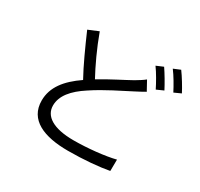

<svg xmlns="http://www.w3.org/2000/svg" viewBox="-174 -1035 1349 1296"><g transform="rotate(30 500.0 -387.0)"><path d="M281 -765 202 -732C249 -624 302 -507 348 -424C240 -350 175 -269 175 -165C175 -15 310 41 498 41C623 41 739 30 814 16L815 -73C737 -53 604 -39 495 -39C337 -39 258 -91 258 -174C258 -250 314 -316 407 -376C504 -441 616 -493 684 -529C713 -544 738 -557 760 -570L720 -643C699 -626 677 -613 649 -596C594 -565 503 -521 415 -468C372 -547 321 -655 281 -765ZM777 -775 723 -752C751 -714 785 -654 805 -613L859 -637C838 -678 802 -739 777 -775ZM887 -815 834 -793C863 -755 896 -698 918 -655L971 -679C952 -716 914 -779 887 -815Z"/></g></svg>

Font: Microsoft YaHei
Style: Regular
Weight: 400
Designer: Ryoko NISHIZUKA 西塚涼子 (kana, bopomofo & ideographs); Paul D. Hunt (Latin, Greek & Cyrillic); Sandoll Communications 산돌커뮤니
Foundry: Adobe
Version: Version 2.001;hotconv 1.0.111;makeotfexe 2.5.65597